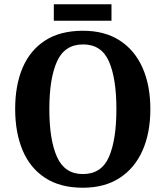

<svg xmlns="http://www.w3.org/2000/svg" viewBox="-20 -869 776 899"><path d="M368 10Q262 10 191.5 -36Q121 -82 86 -165Q51 -248 51 -359Q51 -470 86 -552Q121 -634 191.5 -679.5Q262 -725 369 -725Q470 -725 540.5 -679.5Q611 -634 647.5 -551.5Q684 -469 684 -358Q684 -247 647.5 -164.5Q611 -82 540.5 -36Q470 10 368 10ZM368 -54Q455 -54 490 -134Q525 -214 525 -358Q525 -502 490 -581.5Q455 -661 369 -661Q283 -661 247 -581.5Q211 -502 211 -358Q211 -214 247 -134Q283 -54 368 -54ZM232 -772V-849H502V-772Z"/></svg>

Font: Noto Serif Lao SemiCondensed
Style: Bold
Weight: 700
Width: 4
Designer: Monotype Design Team
Foundry: Monotype Imaging Inc.
Version: Version 2.003; ttfautohint (v1.8.4.7-5d5b)